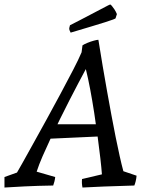

<svg xmlns="http://www.w3.org/2000/svg" viewBox="-43 -827 654 859"><path d="M-23 12Q-23 0 -23 -11.5Q-23 -23 -23 -35L33 -55Q38 -63 57 -97Q76 -131 104 -181.5Q132 -232 164 -290Q196 -348 227 -406Q258 -464 283.5 -513Q309 -562 322 -593L326 -624Q333 -629 347.5 -635Q362 -641 376.5 -645Q391 -649 397 -649L398 -644Q407 -588 416.5 -531Q426 -474 436 -419Q446 -364 455.5 -312Q465 -260 474.5 -213.5Q484 -167 492.5 -128.5Q501 -90 509 -61L568 -41Q567 -28 564 -16Q561 -4 558 3Q482 5 421 7.5Q360 10 326 12Q324 2 323.5 -7Q323 -16 324 -26L413 -47Q411 -75 406 -118.5Q401 -162 394 -214.5Q387 -267 378.5 -322Q370 -377 360.5 -427.5Q351 -478 341 -518L340 -516Q326 -490 307.5 -455Q289 -420 268 -379Q247 -338 225.5 -294.5Q204 -251 184 -208.5Q164 -166 147.5 -128Q131 -90 121 -59L204 -35Q203 -25 200.5 -15Q198 -5 195 3Q126 4 66 7Q6 10 -23 12ZM170 -206 204 -271H411V-217ZM273 -681Q270 -686 268 -692Q266 -698 267 -702L270 -714L313 -736L441 -803L450 -807Q453 -806 458 -800Q463 -794 469 -785Q475 -776 480 -764L474 -745Q474 -744 462.5 -739.5Q451 -735 427 -727.5Q403 -720 365 -708.5Q327 -697 273 -681Z"/></svg>

Font: Labrada
Style: Italic
Weight: 400
Italic angle: -7°
Designer: Mercedes Jáuregui
Foundry: Omnibus-Type Team
Version: Version 1.000